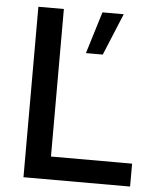

<svg xmlns="http://www.w3.org/2000/svg" viewBox="-52 -774 666 818"><g transform="rotate(5 280.5 -364.5)"><path d="M298 -550 353 -729H444L370 -550ZM79 0V-729H188V-73L167 -98H535V0Z"/></g></svg>

Font: Mona Sans ExtraLight Medium
Style: Regular
Weight: 500
Version: Version 2.000